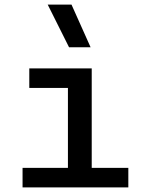

<svg xmlns="http://www.w3.org/2000/svg" viewBox="-20 -815 626 835"><path d="M275.4 0V-517.6H378.9V0ZM78.1 0V-85H285.2V0ZM369.1 0V-85H538.1V0ZM107.4 -432.6V-517.6H378.9V-432.6ZM280.3 -609.4 187.5 -794.9H291L374 -609.4Z"/></svg>

Font: Cascadia Mono PL
Style: Regular
Weight: 400
Monospace: yes
Designer: Aaron Bell
Foundry: Saja Typeworks
Version: Version 2102.003